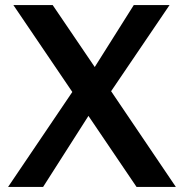

<svg xmlns="http://www.w3.org/2000/svg" viewBox="-20 -742 729 762"><path d="M653 -722H511L356 -476L189 -722H33L267 -377L12 0H151L331 -282L522 0H678L421 -380Z"/></svg>

Font: Perun SemiBold
Style: Regular
Weight: 600
Foundry: Copyright (c) Stefan Peev, Context Ltd, 2016
Version: Version 1.089